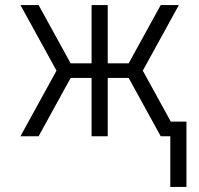

<svg xmlns="http://www.w3.org/2000/svg" viewBox="-20 -540 790 761"><path d="M719 201H655V0H617L490 -231H407V0H343V-231H260L133 0H61L204 -260L61 -520H133L260 -289H343V-520H407V-289H490L617 -520H689L546 -260L657 -58H719Z"/></svg>

Font: Iosevka Aile Custom Light
Style: Regular
Weight: 300
Designer: Belleve Invis
Foundry: Belleve Invis
Version: Version 17.0.2; ttfautohint (v1.8.3)